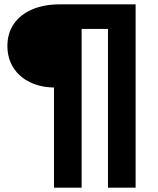

<svg xmlns="http://www.w3.org/2000/svg" viewBox="-20 -762 726 882"><path d="M228 -360Q166 -361 117.5 -384.5Q69 -408 41.5 -451Q14 -494 14 -551Q14 -609 43.5 -652Q73 -695 127.5 -718.5Q182 -742 254 -742H603V100H476V-629H355V100H228Z"/></svg>

Font: Montserrat Alternates
Style: Bold
Weight: 700
Designer: Julieta Ulanovsky
Foundry: Julieta Ulanovsky
Version: Version 7.200